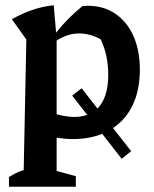

<svg xmlns="http://www.w3.org/2000/svg" viewBox="-20 -518 583 729"><path d="M14 191V154Q26 147 39 140Q52 133 70 128L80 -368L25 -445Q64 -467 103.5 -480.5Q143 -494 184 -498L193 -394Q216 -423 240.5 -447.5Q265 -472 293 -495Q304 -496 314 -496Q374 -496 418.5 -465.5Q463 -435 487 -380.5Q511 -326 511 -254Q511 -177 484.5 -120.5Q458 -64 409 -32L478 56L442 85L368 -10Q319 10 257 10Q228 10 195 5V131L268 151V191ZM290 -183 350 -106Q391 -147 391 -234Q391 -309 362 -369Q322 -391 280 -391Q237 -391 195 -364V-84Q234 -74 261 -74Q289 -74 311 -82L254 -155Z"/></svg>

Font: Piazzolla SemiBold
Style: Regular
Weight: 600
Designer: Juan Pablo del Peral
Foundry: Huerta Tipografica
Version: Version 1.330